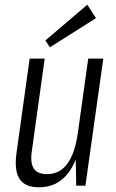

<svg xmlns="http://www.w3.org/2000/svg" viewBox="-20 -789 494 816"><path d="M115 -145Q108 -97 123.5 -73Q139 -49 180 -49Q234 -49 266.5 -93.5Q299 -138 311 -225L340 -290L332 -231Q316 -113 269.5 -53Q223 7 146 7Q86 7 63 -28.5Q40 -64 50 -138L106 -540H170ZM343 0H304L301 -154L355 -540H419ZM388 -712 192 -588 173 -617 351 -769Z"/></svg>

Font: Pathway Extreme Condensed ExtraLight
Style: Italic
Weight: 250
Width: 3
Italic angle: -8°
Version: Version 1.001;gftools[0.9.26]